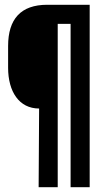

<svg xmlns="http://www.w3.org/2000/svg" viewBox="-20 -720 436 805"><path d="M356 -700H178C67 -700 14 -640 14 -527V-436C14 -336 60 -265 144 -265L142 65H222V-620H276V65H356Z"/></svg>

Font: Bebas Neue
Style: Bold
Weight: 700
Designer: Ryoichi Tsunekawa
Foundry: Ryoichi Tsunekawa
Version: Version 1.300